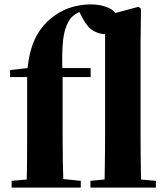

<svg xmlns="http://www.w3.org/2000/svg" viewBox="-20 -857 762 877"><path d="M33 0V-31L145 -41H252L349 -31V0ZM101 0Q103 -59 103.5 -119Q104 -179 104 -238V-505H26V-537L160 -552L104 -522Q109 -590 123 -635.5Q137 -681 158 -712Q179 -743 202 -764Q246 -803 294.5 -820Q343 -837 394 -837Q442 -837 477.5 -820.5Q513 -804 523 -764Q522 -736 508 -718.5Q494 -701 460 -701Q434 -701 407 -716Q380 -731 358 -773L338 -811V-823H384V-813Q358 -809 338.5 -800Q319 -791 304 -775Q276 -739 268.5 -676Q261 -613 266 -512V-238Q266 -179 267 -119Q268 -59 270 0ZM186 -505V-546H394V-505ZM393 0V-31L497 -41H577L692 -31V0ZM457 0Q458 -37 458.5 -77.5Q459 -118 459.5 -159Q460 -200 460 -238V-785L613 -826L624 -817L622 -656V-238Q622 -200 622.5 -159Q623 -118 623.5 -77.5Q624 -37 625 0Z"/></svg>

Font: Noto Serif JP Black
Style: Regular
Weight: 900
Designer: Ryoko NISHIZUKA 西塚涼子 (kana & ideographs); Frank Grießhammer (Latin, Greek & Cyrillic); Wenlong ZHANG 张文龙 (bopomofo); San
Foundry: Adobe
Version: Version 2.003-H1;hotconv 1.1.1;makeotfexe 2.6.0